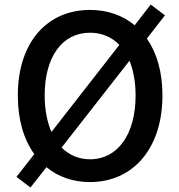

<svg xmlns="http://www.w3.org/2000/svg" viewBox="-20 -794 794 851"><path d="M115 37 186 -53C238 -10 304 13 379 13C568 13 700 -134 700 -371C700 -475 675 -560 631 -623L711 -726L648 -774L577 -682C524 -726 456 -750 379 -750C190 -750 59 -608 59 -371C59 -264 85 -176 132 -111L53 -10ZM178 -371C178 -544 257 -649 379 -649C431 -649 475 -630 509 -595L208 -209C189 -253 178 -308 178 -371ZM379 -88C329 -88 286 -107 253 -140L554 -525C571 -483 581 -431 581 -371C581 -199 502 -88 379 -88Z"/></svg>

Font: Source Han Sans JP Medium
Style: Regular
Weight: 500
Designer: Ryoko NISHIZUKA 西塚涼子 (kana, bopomofo & ideographs); Paul D. Hunt (Latin, Greek & Cyrillic); Sandoll Communications 산돌커뮤니
Foundry: Adobe
Version: Version 2.002;hotconv 1.0.116;makeotfexe 2.5.65601